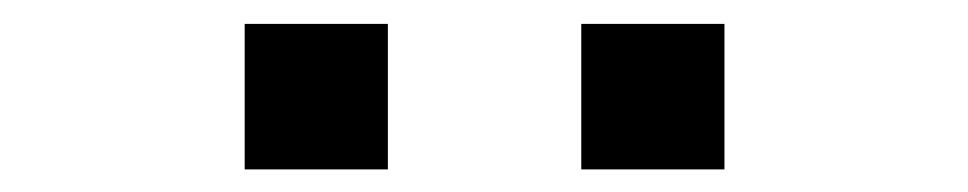

<svg xmlns="http://www.w3.org/2000/svg" viewBox="-20 -695 827 164"><path d="M189 -550.3V-674.6H311.3V-550.3ZM476.5 -550.3V-674.6H598.8V-550.3Z"/></svg>

Font: Panamera Thin
Style: Regular
Weight: 100
Designer: Bastien Sozeau
Foundry: NBR — Bastien Sozeau
Version: Version 3.003;gftools[0.9.33]